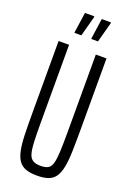

<svg xmlns="http://www.w3.org/2000/svg" viewBox="-166 -931 682 998"><g transform="rotate(20 175.5 -432.0)"><path d="M176 8Q138 8 113.5 -1Q89 -10 74.5 -30.5Q60 -51 53 -85.5Q46 -120 44.5 -171Q43 -222 43 -292V-688H101V-257Q101 -191 103 -149.5Q105 -108 112 -86Q119 -64 134.5 -55Q150 -46 176 -46Q203 -46 217.5 -54.5Q232 -63 238.5 -85.5Q245 -108 247 -149.5Q249 -191 249 -257V-688H308V-292Q308 -222 306.5 -171Q305 -120 298 -85.5Q291 -51 277 -30.5Q263 -10 238.5 -1Q214 8 176 8ZM106 -756V-761L122 -872H174V-867L144 -756ZM199 -756V-761L215 -872H266V-867L236 -756Z"/></g></svg>

Font: Saira UltraCondensed
Style: Regular
Weight: 400
Width: 1
Designer: Hector Gatti with collaboration of the Omnibus-Type team
Foundry: Omnibus-Type
Version: Version 1.101